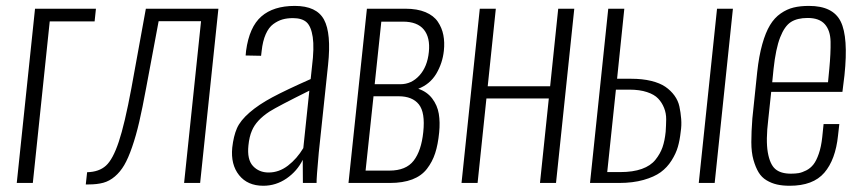

<svg xmlns="http://www.w3.org/2000/svg" viewBox="-20 -607 2848 637"><path d="M35.6 0 96.2 -578.1H298.3L293.9 -536.1H145L88.9 0Z M264.6 4.9 269 -35.6Q308.6 -36.6 331.5 -57.4Q354.5 -78.1 374 -136.5Q393.6 -194.8 416 -314.9L463.9 -578.1H704.6L644 0H590.8L647 -536.6H506.3L464.8 -314.9Q452.6 -248.5 441.9 -202.4Q431.2 -156.2 418.2 -118.9Q405.3 -81.5 392.1 -59.1Q378.9 -36.6 361.1 -21.5Q343.3 -6.3 322.8 -0.7Q302.2 4.9 274.4 4.9Z M871.1 -34.7Q905.8 -34.7 935.5 -57.6Q965.3 -80.6 986.3 -115.7L1006.3 -306.2Q901.9 -254.4 874 -236.8Q830.1 -208 815.9 -173.8Q807.1 -153.8 804.2 -124.5Q799.3 -77.6 819.3 -56.2Q839.4 -34.7 871.1 -34.7ZM853.5 9.3Q801.3 9.3 773.2 -25.9Q745.1 -61 750.5 -117.2Q754.9 -155.8 766.1 -181.4Q777.3 -207 807.6 -233.4Q837.9 -259.8 883.5 -284.2Q929.2 -308.6 1010.7 -344.7L1015.1 -386.2Q1022.9 -448.2 1017.6 -483.9Q1012.2 -519.5 997.1 -533.2Q981.9 -546.9 951.7 -546.9Q932.6 -546.9 917.2 -542.5Q901.9 -538.1 886.7 -527.1Q871.6 -516.1 861.6 -493.4Q851.6 -470.7 848.1 -438L846.2 -421.9L794.9 -422.9Q794.9 -423.8 795.7 -430.7Q796.4 -437.5 796.4 -438.5Q807.1 -517.6 847.2 -552.5Q887.2 -587.4 958 -587.4Q1030.3 -587.4 1054.9 -542Q1079.6 -496.6 1068.4 -391.6L1037.6 -100.6Q1029.8 -15.1 1030.3 0H984.9Q984.4 -65.4 984.4 -76.7Q965.8 -39.1 930.7 -14.9Q895.5 9.3 853.5 9.3Z M1223.1 -327.6H1308.6Q1345.2 -327.6 1371.6 -356.7Q1397.9 -385.7 1402.8 -434.6Q1407.7 -482.4 1386.2 -508.8Q1364.7 -535.2 1316.9 -535.2H1245.1ZM1192.9 -41H1272Q1327.1 -41 1352.5 -74Q1377.9 -106.9 1384.3 -168.9Q1391.1 -233.9 1369.6 -260.7Q1348.1 -287.6 1302.7 -287.6H1219.2ZM1136.2 0 1197.3 -578.1H1324.7Q1364.3 -578.1 1391.6 -566.7Q1418.9 -555.2 1432.6 -534.9Q1446.3 -514.6 1450.9 -490.7Q1455.6 -466.8 1452.6 -438.5Q1448.2 -397.5 1427.5 -362.5Q1406.7 -327.6 1367.7 -312.5Q1397 -302.7 1414.1 -280Q1431.2 -257.3 1435.8 -229.5Q1440.4 -201.7 1437 -167.5Q1433.1 -127.4 1423.8 -98.9Q1414.6 -70.3 1396.5 -46.9Q1378.4 -23.4 1347.7 -11.7Q1316.9 0 1273.4 0Z M1511.2 0 1571.8 -578.1H1625L1598.1 -320.8H1805.2L1832 -578.1H1885.3L1824.7 0H1771.5L1800.8 -280.3H1593.8L1564.5 0Z M2298.3 0 2358.9 -578.1H2411.6L2351.1 0ZM1994.6 -36.1H2038.1Q2080.1 -36.1 2109.4 -46.6Q2138.7 -57.1 2154.5 -76.9Q2170.4 -96.7 2178 -118.4Q2185.5 -140.1 2188.5 -169.9Q2189.9 -190.9 2190.2 -210.9Q2190.4 -231 2183.3 -248.8Q2176.3 -266.6 2163.6 -280Q2150.9 -293.5 2126.5 -301.5Q2102.1 -309.6 2068.4 -309.6H2023.4ZM1937.5 0 1998 -578.1H2051.3L2027.3 -345.7H2073.7Q2111.3 -345.7 2140.4 -338.6Q2169.4 -331.5 2187.5 -319.1Q2205.6 -306.6 2217.8 -289.8Q2230 -272.9 2234.1 -253.4Q2238.3 -233.9 2240 -212.4Q2241.7 -190.9 2238.3 -169.4Q2235.4 -142.1 2229 -119.9Q2222.7 -97.7 2208 -74.5Q2193.4 -51.3 2171.9 -35.6Q2150.4 -20 2115 -10Q2079.6 0 2034.2 0Z M2542 -334H2727.1L2731.4 -378.9Q2736.3 -431.2 2735.6 -468.5Q2734.9 -505.9 2716.6 -526.6Q2698.2 -547.4 2659.7 -547.4Q2625 -547.4 2604 -533.9Q2583 -520.5 2568.4 -483.2Q2553.7 -445.8 2546.4 -377.9ZM2600.1 9.3Q2576.2 9.3 2557.9 5.1Q2539.6 1 2523.2 -8.8Q2506.8 -18.6 2496.8 -35.2Q2486.8 -51.8 2479.7 -76.7Q2472.7 -101.6 2472.7 -135.5Q2472.7 -169.4 2476.1 -213.9L2492.2 -368.2Q2498 -421.4 2509 -460.4Q2520 -499.5 2534.7 -523.7Q2549.3 -547.9 2570.1 -562.3Q2590.8 -576.7 2612.8 -582Q2634.8 -587.4 2664.1 -587.4Q2743.7 -587.4 2769.3 -535.4Q2794.9 -483.4 2781.7 -357.4L2774.9 -302.2H2538.6L2528.8 -210Q2520.5 -141.6 2527.3 -101.8Q2534.2 -62 2552 -46.4Q2569.8 -30.8 2604 -30.8Q2618.7 -30.8 2629.9 -32.7Q2641.1 -34.7 2655 -41.7Q2668.9 -48.8 2678.7 -61.3Q2688.5 -73.7 2696.5 -96.9Q2704.6 -120.1 2708 -152.3L2712.4 -195.3H2764.6L2760.3 -157.2Q2752 -77.1 2714.8 -33.9Q2677.7 9.3 2600.1 9.3Z"/></svg>

Font: Oswald
Style: Extra-Light
Weight: 200
Designer: Vernon Adams
Foundry: Vernon Adams
Version: 3.0; ttfautohint (v0.94.23-7a4d-dirty) -l 8 -r 50 -G 200 -x 